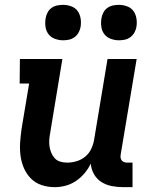

<svg xmlns="http://www.w3.org/2000/svg" viewBox="-20 -763 640 791"><path d="M206 8Q177 8 151.5 -0.5Q126 -9 107.5 -27.5Q89 -46 78.5 -70.5Q68 -95 64.5 -122Q61 -149 63 -177Q65 -205 69 -233L100 -419H61L62 -520H237L187 -217Q184 -202 183 -187.5Q182 -173 184 -159.5Q186 -146 191.5 -133Q197 -120 206 -110.5Q215 -101 228.5 -97Q242 -93 257 -93Q276 -93 296 -99Q316 -105 332 -118.5Q348 -132 356.5 -151Q365 -170 368 -189L423 -520H543L477 -125Q476 -118 477 -112Q478 -106 482 -101.5Q486 -97 492 -95Q498 -93 504 -93H526V8H487Q463 8 440 3.5Q417 -1 398 -13Q379 -25 367.5 -45Q356 -65 354 -89Q344 -68 328.5 -49.5Q313 -31 293 -17.5Q273 -4 250.5 2Q228 8 206 8ZM470 -597Q453 -597 436.5 -603Q420 -609 410 -622Q400 -635 397.5 -652.5Q395 -670 398 -688Q400 -700 406 -711.5Q412 -723 422.5 -730.5Q433 -738 445.5 -740.5Q458 -743 470 -743Q487 -743 503.5 -737Q520 -731 529.5 -718Q539 -705 542 -687.5Q545 -670 542 -652Q540 -640 533.5 -628.5Q527 -617 516.5 -609.5Q506 -602 494 -599.5Q482 -597 470 -597ZM240 -597Q223 -597 206.5 -603Q190 -609 180 -622Q170 -635 167.5 -652.5Q165 -670 168 -688Q170 -700 176 -711.5Q182 -723 192.5 -730.5Q203 -738 215.5 -740.5Q228 -743 240 -743Q257 -743 273.5 -737Q290 -731 299.5 -718Q309 -705 312 -687.5Q315 -670 312 -652Q310 -640 303.5 -628.5Q297 -617 286.5 -609.5Q276 -602 264 -599.5Q252 -597 240 -597Z"/></svg>

Font: Iosevka HT Extended
Style: Bold Italic
Weight: 700
Width: 7
Italic angle: -9°
Monospace: yes
Designer: Belleve Invis
Foundry: Belleve Invis
Version: Version 32.3.0; ttfautohint (v1.8.4)